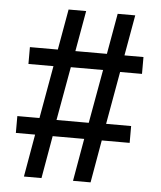

<svg xmlns="http://www.w3.org/2000/svg" viewBox="-51 -750 665 795"><g transform="rotate(5 281.0 -352.5)"><path d="M78 0 109 -177H29V-247H121L160 -466H56V-536H172L202 -705H275L245 -536H376L406 -705H479L449 -536H528V-466H437L398 -247H502V-177H386L355 0H282L313 -177H182L151 0ZM192 -245H326L366 -468H232Z"/></g></svg>

Font: Nunito Sans 10pt SemiCondensed SemiBold
Style: Regular
Weight: 600
Width: 4
Designer: Vernon Adams
Foundry: Vernon Adams
Version: Version 3.101;gftools[0.9.27]